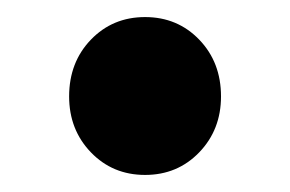

<svg xmlns="http://www.w3.org/2000/svg" viewBox="-20 -517 340 225"><path d="M150 -312Q112 -312 86.5 -338.5Q61 -365 61 -404Q61 -444 86.5 -470.5Q112 -497 150 -497Q188 -497 213.5 -470.5Q239 -444 239 -404Q239 -365 213.5 -338.5Q188 -312 150 -312Z"/></svg>

Font: Font
Style: ¶
Weight: 700
Designer: Paul D. Hunt
Foundry: Adobe Systems Incorporated
Version: Version 3.000